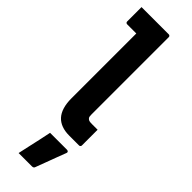

<svg xmlns="http://www.w3.org/2000/svg" viewBox="-332 -755 1014 1014"><g transform="rotate(45 175.0 -248.0)"><path d="M13 -750Q20 -750 40.5 -750Q61 -750 87 -750Q113 -750 139.5 -750Q166 -750 186.5 -750Q207 -750 216 -750Q220 -750 222 -748.5Q224 -747 225.5 -745Q227 -743 227 -739Q227 -684 227 -626Q227 -568 227 -509.5Q227 -451 227 -392Q227 -333 227 -275Q227 -217 227 -162Q227 -153 228 -147Q229 -141 234 -136Q239 -131 246 -129.5Q253 -128 264 -128Q271 -128 281 -128Q291 -128 296 -128H307Q307 -101 307 -69.5Q307 -38 307 -11Q307 -7 305.5 -5Q304 -3 302 -1.5Q300 0 296 0Q290 0 276 0Q262 0 247 0Q232 0 222 0Q191 0 166.5 -9Q142 -18 125.5 -36Q109 -54 100.5 -82Q92 -110 92 -147Q92 -193 92 -242Q92 -291 92 -341Q92 -391 92 -441Q92 -491 92 -539.5Q92 -588 92 -632H86Q82 -632 69.5 -632Q57 -632 44 -632Q31 -632 24 -632Q19 -632 16 -635Q13 -638 13 -643Q13 -670 13 -696.5Q13 -723 13 -750ZM141 61Q175 61 204 61Q233 61 267 61Q273 61 276.5 64.5Q280 68 278 74Q267 103 256.5 130.5Q246 158 236 185.5Q226 213 214 244Q213 248 209.5 251Q206 254 199 254Q179 254 155 254Q131 254 99 254Q106 221 113.5 188Q121 155 128 123Q135 91 141 61Z"/></g></svg>

Font: Recursive
Style: Bold
Weight: 700
Version: Version 1.085